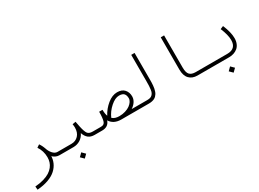

<svg xmlns="http://www.w3.org/2000/svg" viewBox="-61 -1421 3278 2430"><g transform="rotate(-30 1578.0 -205.5)"><path d="M530.3 -48.8V0H435.5Q410.2 0 387.2 -9.8Q364.3 -19.5 347.2 -34.9Q330.1 -50.3 315.7 -70.8Q301.3 -91.3 292 -111.6Q282.7 -131.8 276.4 -152.8L323.2 -166.5Q337.4 -118.2 368.4 -83.5Q399.4 -48.8 435.5 -48.8ZM241.2 -221.2 281.2 -248.5Q340.8 -162.6 340.8 -54.2Q340.8 2.9 319.3 52Q297.9 101.1 254.9 140.9Q211.9 180.7 141.1 206.5Q70.3 232.4 -22.5 239.3L-26.4 190.4Q43 185.1 97.9 169.2Q152.8 153.3 188.7 130.6Q224.6 107.9 248.3 77.6Q272 47.4 282 14.9Q292 -17.6 292 -54.2Q292 -147 241.2 -221.2Z M646.5 151.9 692.4 106 738.3 151.9 692.4 197.3ZM530.3 -48.8H640.1Q701.2 -48.8 741 -91.1Q780.8 -133.3 780.8 -206.5Q780.8 -228.5 775.9 -256.3L823.7 -265.1Q834.5 -207.5 839.8 -183.1Q857.9 -100.6 878.7 -74.7Q899.4 -48.8 950.7 -48.8H1060.5V0H950.7Q895.5 0 861.8 -26.6Q828.1 -53.2 809.6 -107.4Q786.1 -56.6 741 -28.3Q695.8 0 640.1 0H530.3Q520 0 512.9 -7.1Q505.9 -14.2 505.9 -24.4Q505.9 -34.7 512.9 -41.7Q520 -48.8 530.3 -48.8Z M1341.3 0V-48.8H1590.8V0ZM1060.5 -48.8Q1082.5 -48.8 1094.7 -51.8Q1106.9 -54.7 1117.4 -64.9Q1127.9 -75.2 1133.5 -94.7Q1139.2 -114.3 1142.6 -147.5Q1146 -177.7 1146 -225.6H1194.8Q1194.8 -169.4 1209 -130.4Q1251.5 -210.9 1322 -268.3Q1392.6 -325.7 1464.4 -325.7Q1534.7 -325.7 1570.1 -285.4Q1605.5 -245.1 1605.5 -185.5Q1605.5 -135.3 1569.3 -92.3Q1533.2 -49.3 1472.2 -24.7Q1411.1 0 1340.8 0Q1228 0 1179.2 -80.6Q1152.8 0 1060.5 0Q1050.3 0 1043.2 -7.1Q1036.1 -14.2 1036.1 -24.4Q1036.1 -34.7 1043.2 -41.7Q1050.3 -48.8 1060.5 -48.8ZM1240.2 -82Q1275.4 -48.8 1340.8 -48.8Q1387.7 -48.8 1429.2 -61.5Q1470.7 -74.2 1498 -94.2Q1525.4 -114.3 1541 -138.4Q1556.6 -162.6 1556.6 -185.5Q1556.6 -229.5 1535.9 -253.2Q1515.1 -276.9 1464.4 -276.9Q1406.7 -276.9 1340.1 -218Q1273.4 -159.2 1240.2 -82Z M1590.8 -48.8H1743.7Q1770 -48.8 1788.6 -53.7Q1807.1 -58.6 1819.8 -71Q1832.5 -83.5 1839.8 -98.4Q1847.2 -113.3 1851.1 -140.1Q1855 -167 1856.2 -193.4Q1857.4 -219.7 1857.4 -261.7V-646H1906.2V-261.7Q1906.2 -235.4 1905.8 -215.3Q1905.3 -195.3 1903.1 -171.6Q1900.9 -147.9 1897.5 -130.6Q1894 -113.3 1887.9 -94.5Q1881.8 -75.7 1873.5 -62.3Q1865.2 -48.8 1853 -36.4Q1840.8 -23.9 1825.2 -16.4Q1809.6 -8.8 1789.1 -4.4Q1768.6 0 1743.7 0H1590.8Q1580.6 0 1573.5 -7.1Q1566.4 -14.2 1566.4 -24.4Q1566.4 -34.7 1573.5 -41.7Q1580.6 -48.8 1590.8 -48.8Z M2651.4 -48.8V0H2454.1Q2378.4 0 2335.2 -45.4Q2292 -90.8 2292 -180.2V-651.4H2340.8V-180.2Q2340.8 -106.9 2368.4 -77.9Q2396 -48.8 2454.1 -48.8Z M2651.4 -48.8H2916Q3047.4 -48.8 3047.4 -176.3Q3047.4 -251 3001 -362.3L3045.9 -380.9Q3096.2 -261.2 3096.2 -176.3Q3096.2 -131.8 3081.5 -97.2Q3066.9 -62.5 3041.5 -41.7Q3016.1 -21 2984.4 -10.5Q2952.6 0 2916 0H2651.4Q2641.1 0 2634 -7.1Q2627 -14.2 2627 -24.4Q2627 -34.7 2634 -41.7Q2641.1 -48.8 2651.4 -48.8ZM2821.8 151.9 2867.7 106 2913.6 151.9 2867.7 197.3Z"/></g></svg>

Font: AzarMehrMonospaced
Style: SerifRegular
Weight: 1
Designer: Amin Abedi
Version: Version 1.00